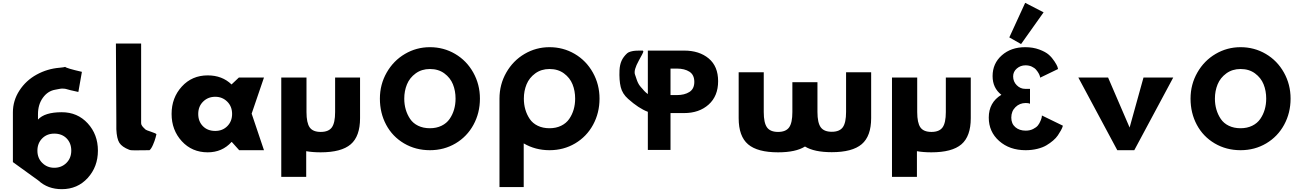

<svg xmlns="http://www.w3.org/2000/svg" viewBox="-20 -1060 9196 1355"><path d="M558 -553 533 -411Q504 -417 477.5 -423.5Q451 -430 446 -432Q441 -434 426 -434.5Q411 -435 404.5 -433.5Q398 -432 370 -427Q317 -418 282.5 -370Q248 -322 248 -254V-216Q295 -268 416 -268Q527 -268 599 -189.5Q671 -111 671 3Q671 117 599 196Q527 275 416 275Q317 275 251 214L71 84V-267Q71 -350 117 -421Q163 -492 238.5 -533.5Q314 -575 401 -582Q433 -585 440 -588Q449 -578 558 -553ZM483 3Q483 -50 450 -83.5Q417 -117 363 -117Q311 -117 277.5 -83Q244 -49 244 3.5Q244 56 278.5 90Q313 124 363 124Q414 124 448.5 90Q483 56 483 3ZM440 -588Z M798 -753 801 -200V-199Q800 -181 801 -167V-148Q804 -81 822.5 -52Q841 -23 892 -3Q899 0 912 0.5Q925 1 938 1Q951 1 980.5 0.5Q1010 0 1035 0Q1047 -9 1059.5 -37.5Q1072 -66 1078 -89L1084 -113Q1080 -119 1046.5 -130Q1013 -141 1008 -145Q1005 -148 998.5 -154Q992 -160 989 -163.5Q986 -167 982.5 -172Q979 -177 977.5 -181.5Q976 -186 976 -191V-753Z M1446 -528Q1548 -528 1614 -464L1666 -513H1843L1756 -258L1843 0H1668L1616 -58H1614Q1548 15 1446 15Q1335 15 1263 -63.5Q1191 -142 1191 -256Q1191 -370 1263 -449Q1335 -528 1446 -528ZM1499 -136Q1551 -136 1584.5 -170Q1618 -204 1618 -256Q1618 -309 1583.5 -343Q1549 -377 1499 -377Q1448 -377 1413.5 -343Q1379 -309 1379 -256Q1379 -203 1412 -169.5Q1445 -136 1499 -136Z M2143 -513V-269Q2143 -193 2165.5 -161Q2188 -129 2243.5 -129Q2299 -129 2322 -161Q2345 -193 2345 -269V-513H2521V-226Q2521 -98 2455 -41.5Q2389 15 2243 15Q2186 15 2141 7V188H1965V-513Z M2661 -364Q2661 -464 2709 -548Q2757 -632 2838 -679.5Q2919 -727 3014 -727Q3111 -727 3192 -679.5Q3273 -632 3320 -548Q3367 -464 3367 -364Q3367 -263 3321.5 -179.5Q3276 -96 3195 -48Q3114 0 3014 0Q2913 0 2831.5 -48Q2750 -96 2705.5 -179Q2661 -262 2661 -364ZM2833 -364Q2833 -323 2843.5 -287Q2854 -251 2874.5 -220.5Q2895 -190 2931 -172.5Q2967 -155 3014 -155Q3060 -155 3096 -172.5Q3132 -190 3153 -220.5Q3174 -251 3184.5 -287Q3195 -323 3195 -364Q3195 -419 3176.5 -465Q3158 -511 3116 -542Q3074 -573 3014 -573Q2956 -573 2913.5 -542Q2871 -511 2852 -464.5Q2833 -418 2833 -364Z M3677 -364Q3677 -323 3687.5 -287Q3698 -251 3718.5 -220.5Q3739 -190 3775 -172.5Q3811 -155 3858 -155Q3904 -155 3940 -172.5Q3976 -190 3997 -220.5Q4018 -251 4028.5 -287Q4039 -323 4039 -364Q4039 -419 4020.5 -465Q4002 -511 3960 -542Q3918 -573 3858 -573Q3800 -573 3757.5 -542Q3715 -511 3696 -464.5Q3677 -418 3677 -364ZM3505 -364Q3505 -464 3553 -548Q3601 -632 3682 -679.5Q3763 -727 3858 -727Q3955 -727 4036 -679.5Q4117 -632 4164 -548Q4211 -464 4211 -364Q4211 -263 4165.5 -179.5Q4120 -96 4039 -48Q3958 0 3858 0Q3758 0 3676 -48V260H3505V-352Q3505 -358 3505 -364Z M4461 -535Q4463 -530 4467 -517.5Q4471 -505 4472 -502.5Q4473 -500 4476 -491Q4479 -482 4480.5 -480Q4482 -478 4484.5 -472Q4487 -466 4489.5 -463Q4492 -460 4495.5 -454.5Q4499 -449 4504 -444Q4509 -439 4514 -433Q4519 -427 4526 -419Q4535 -409 4552 -396V-703H4808Q4915 -703 4981.5 -647.5Q5048 -592 5048 -487Q5048 -382 4981 -322Q4914 -262 4808 -262H4712V-2H4552V-271Q4488 -295 4413 -362Q4372 -398 4360.5 -446Q4349 -494 4352 -564Q4354 -603 4366.5 -631Q4379 -659 4406 -684Q4415 -692 4432 -696.5Q4449 -701 4463.5 -702Q4478 -703 4492 -703Q4506 -703 4507 -703Q4521 -705 4520 -695Q4519 -687 4488 -632Q4451 -565 4461 -535ZM4712 -389H4757Q4811 -389 4845.5 -411Q4880 -433 4880 -482Q4880 -532 4845.5 -554Q4811 -576 4757 -576H4712Z M5370 -550V-269Q5370 -193 5393 -161Q5416 -129 5471 -129Q5526 -129 5549 -161Q5572 -193 5572 -269V-480H5749V-270Q5749 -194 5772 -162Q5795 -130 5850 -130Q5905 -130 5928 -162Q5951 -194 5951 -270V-550H6128V-227Q6128 -99 6061.5 -42.5Q5995 14 5850 14Q5726 14 5661 -26Q5596 15 5471 15Q5326 15 5259.5 -41.5Q5193 -98 5193 -226V-550Z M6453 -513V-269Q6453 -193 6475.5 -161Q6498 -129 6553.5 -129Q6609 -129 6632 -161Q6655 -193 6655 -269V-513H6831V-226Q6831 -98 6765 -41.5Q6699 15 6553 15Q6496 15 6451 7V188H6275V-513Z M7103 -796 7215 -1040 7345 -973 7186 -749ZM7321 -512 7447 -573Q7446 -579 7442.5 -589.5Q7439 -600 7422 -626.5Q7405 -653 7382 -673.5Q7359 -694 7314.5 -710.5Q7270 -727 7215 -727Q7115 -727 7050 -669.5Q6985 -612 6985 -523Q6985 -439 7047 -391Q6958 -337 6958 -230Q6958 -130 7031.5 -65Q7105 0 7218 0Q7262 0 7300.5 -9.5Q7339 -19 7365 -34.5Q7391 -50 7412 -68Q7433 -86 7445.5 -104.5Q7458 -123 7466.5 -138.5Q7475 -154 7478 -163L7481 -173L7333 -245Q7333 -241 7332 -233.5Q7331 -226 7323.5 -207.5Q7316 -189 7305 -175Q7294 -161 7271 -149.5Q7248 -138 7219 -138Q7174 -138 7145.5 -162.5Q7117 -187 7117 -230Q7117 -275 7146.5 -304Q7176 -333 7219 -333Q7226 -333 7234 -332Q7242 -331 7245 -329L7249 -328V-433H7214Q7181 -433 7155.5 -458.5Q7130 -484 7130 -521Q7130 -554 7156 -576.5Q7182 -599 7217 -599Q7242 -599 7261.5 -590Q7281 -581 7292 -568Q7303 -555 7310 -542.5Q7317 -530 7319 -521Z M7800 -513 7952 -160 8050 -513H8260L7985 0H7865L7590 -513Z M8382 -364Q8382 -464 8430 -548Q8478 -632 8559 -679.5Q8640 -727 8735 -727Q8832 -727 8913 -679.5Q8994 -632 9041 -548Q9088 -464 9088 -364Q9088 -263 9042.5 -179.5Q8997 -96 8916 -48Q8835 0 8735 0Q8634 0 8552.5 -48Q8471 -96 8426.5 -179Q8382 -262 8382 -364ZM8554 -364Q8554 -323 8564.5 -287Q8575 -251 8595.5 -220.5Q8616 -190 8652 -172.5Q8688 -155 8735 -155Q8781 -155 8817 -172.5Q8853 -190 8874 -220.5Q8895 -251 8905.5 -287Q8916 -323 8916 -364Q8916 -419 8897.5 -465Q8879 -511 8837 -542Q8795 -573 8735 -573Q8677 -573 8634.5 -542Q8592 -511 8573 -464.5Q8554 -418 8554 -364Z"/></svg>

Font: Hussar
Style: BoldWeb
Weight: 700
Foundry: Cannot Into Space Fonts
Version: Version 2.00